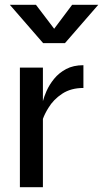

<svg xmlns="http://www.w3.org/2000/svg" viewBox="-20 -781 430 801"><path d="M63 -499H159V-359Q164 -378 174 -401Q186 -428 206 -452.5Q226 -477 256 -493Q286 -509 328 -509V-414Q276 -414 239.5 -390Q203 -366 182 -331Q167 -307 159 -285V0H63ZM160 -601 21 -761H130L206 -661L281 -761H390L251 -601Z"/></svg>

Font: Syne Med Modified
Style: Regular
Weight: 500
Designer: Lucas Descroix
Foundry: Bonjour Monde
Version: Version 2.200